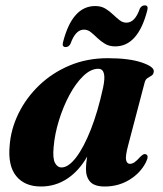

<svg xmlns="http://www.w3.org/2000/svg" viewBox="-20 -684 606 716"><path d="M458 -142.5Q447 -101.5 450.2 -87.2Q453.5 -73 464.5 -73Q473 -73 481.8 -79Q490.5 -85 504 -100Q511.5 -107 515.8 -108.8Q520 -110.5 524.5 -108.5Q536.5 -103.5 524 -78.5Q503.5 -38.5 462.5 -13.5Q421.5 11.5 370.5 11.5Q332.5 11.5 316.5 -6Q300.5 -23.5 300.5 -54.5Q300.5 -72.5 305 -100Q274.5 -46.5 230.5 -17.5Q186.5 11.5 132.5 11.5Q72.5 11.5 40.8 -27Q9 -65.5 16 -141Q20.5 -202.5 49 -260.8Q77.5 -319 125.8 -365.5Q174 -412 239 -439.5Q304 -467 381.5 -467Q461.5 -467 508.5 -451Q555.5 -435 553.5 -417.5Q552.5 -406.5 545.2 -402Q538 -397.5 530.2 -392.8Q522.5 -388 519.5 -376.5ZM180 -135.5Q176 -93 185.2 -76.2Q194.5 -59.5 209 -59.5Q235 -59.5 263.5 -96.5Q292 -133.5 318.5 -200.5Q345 -267.5 364.5 -357.5Q379.5 -427.5 346.5 -427.5Q318.5 -427.5 290.5 -400.5Q262.5 -373.5 239 -329.8Q215.5 -286 199.8 -235Q184 -184 180 -135.5ZM409.5 -511Q387.5 -511 371.8 -520.5Q356 -530 343.2 -542.2Q330.5 -554.5 318.8 -564Q307 -573.5 293 -573.5Q261.5 -573.5 243 -521Q236.5 -508.5 225 -508.5Q209.5 -508.5 215.5 -528.5Q250 -661.5 335 -661.5Q357 -661.5 372.8 -652Q388.5 -642.5 401.2 -630.2Q414 -618 425.8 -608.8Q437.5 -599.5 451.5 -599.5Q483.5 -599.5 501.5 -652Q508 -664 520 -664Q534.5 -664 529 -644.5Q494.5 -511 409.5 -511Z"/></svg>

Font: Fraunces 72pt
Style: Bold Italic
Weight: 700
Italic angle: -16°
Version: Version 1.000;[b76b70a41]